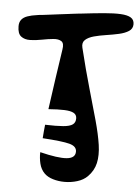

<svg xmlns="http://www.w3.org/2000/svg" viewBox="-52 -756 573 789"><g transform="rotate(5 235.0 -361.5)"><path d="M244 -8Q218.5 -8 196 -14.8Q173.5 -21.5 160 -35Q152 -43 146.8 -52.8Q141.5 -62.5 138.8 -73.8Q136 -85 134.8 -97Q133.5 -109 134 -121Q209 -102.5 244.5 -105.8Q280 -109 280 -136Q280 -158 250 -166Q220 -174 139 -179Q140 -191 141.2 -207Q142.5 -223 144 -235Q191 -233.5 218.5 -235.8Q246 -238 257.8 -246.8Q269.5 -255.5 269 -273Q268.5 -287.5 256 -294.2Q243.5 -301 217.8 -302Q192 -303 152 -300Q162 -370.5 170.5 -431.2Q179 -492 188 -549Q192.5 -575 180.5 -583Q168.5 -591 147 -589Q125.5 -587 100.2 -582Q75 -577 52.2 -576.5Q29.5 -576 14.8 -587.2Q0 -598.5 0 -629Q0 -645.5 8.2 -656Q16.5 -666.5 32.8 -672.2Q49 -678 72 -681Q77.5 -682 84 -682.8Q90.5 -683.5 97.5 -684Q107.5 -685 115.2 -686.2Q123 -687.5 129.5 -688Q148 -690.5 164.8 -692.5Q181.5 -694.5 201.5 -697Q205 -697.5 208.8 -698Q212.5 -698.5 216.8 -699Q221 -699.5 225 -700Q229.5 -700.5 233.8 -701Q238 -701.5 241.8 -702Q245.5 -702.5 248 -702.5Q303 -709 344.8 -712.8Q386.5 -716.5 414.2 -715Q442 -713.5 456 -705Q470 -696.5 470 -678Q470 -659.5 454.2 -649.2Q438.5 -639 413.8 -633.5Q389 -628 362 -624Q335 -620 312 -613.8Q289 -607.5 276.5 -596Q264 -584.5 269 -564Q291.5 -472 312.5 -399.5Q333.5 -327 349 -270.8Q364.5 -214.5 370.8 -171.8Q377 -129 369.8 -96.8Q362.5 -64.5 338 -40Q321.5 -23.5 296.2 -15.8Q271 -8 244 -8ZM225 -624Q213 -624 206 -630Q199 -636 199 -647Q199 -658.5 205.8 -665.2Q212.5 -672 223 -672Q234.5 -672 240.8 -665.8Q247 -659.5 247 -651Q247 -638.5 240.5 -631.2Q234 -624 225 -624ZM275 -27 281 -103Q297.5 -101 308.2 -97.5Q319 -94 324.2 -87.2Q329.5 -80.5 329.5 -68Q329.5 -48.5 323.5 -39.5Q317.5 -30.5 305.5 -28.2Q293.5 -26 275 -27ZM282 -434 264 -368Q249.5 -372 240.5 -376Q231.5 -380 227.5 -386Q223.5 -392 223.5 -400.5Q223.5 -421 230.5 -429Q237.5 -437 250.5 -437.2Q263.5 -437.5 282 -434Z"/></g></svg>

Font: Kablammo
Style: Regular
Weight: 400
Designer: Travis Kochel, Lizy Gershenzon, Daria Petrova, Ethan Cohen
Foundry: Vectro Type Foundry
Version: Version 1.002